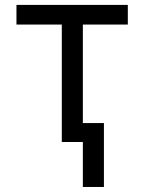

<svg xmlns="http://www.w3.org/2000/svg" viewBox="-20 -565 574 764"><path d="M45.5 -467.3V-545.5H488.6V-467.3H309.7V0H225.9V-467.3ZM393.5 -75.3V179H309.7V-75.3Z"/></svg>

Font: Inter Zeller
Style: Regular
Weight: 400
Designer: Rasmus Andersson; Joe Bland
Foundry: zeller
Version: Version 3.015;git-dec3a8cb1